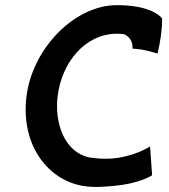

<svg xmlns="http://www.w3.org/2000/svg" viewBox="-20 -725 655 746"><path d="M558 -153C529 -136 477 -114 415 -109C384 -107 356 -109 329 -113C229 -133 191 -249 204 -352C220 -482 310 -594 435 -594C443 -594 453 -593 462 -592H463L464 -591C483 -582 496 -565 495 -536C539 -534 574 -522 592 -517C603 -562 610 -609 610 -653C597 -671 549 -705 434 -705C269 -705 106 -536 83 -351C59 -158 170 -19 313 -1C338 2 362 2 387 0C494 -5 548 -30 571 -44L563 -157C563 -157 561 -154 560 -153Z"/></svg>

Font: Bluebird
Style: LiNrwObl
Weight: 300
Designer: Jasper
Foundry: Cannot Into Space Fonts
Version: Version 0.98